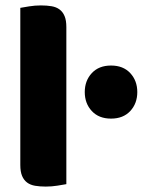

<svg xmlns="http://www.w3.org/2000/svg" viewBox="-20 -681 554 709"><path d="M225 -1Q214 1 192.5 4.5Q171 8 149 8Q127 8 109.5 5Q92 2 80 -7Q68 -16 61.5 -31.5Q55 -47 55 -72V-652Q66 -654 87.5 -657.5Q109 -661 131 -661Q153 -661 170.5 -658Q188 -655 200 -646Q212 -637 218.5 -621.5Q225 -606 225 -581ZM293 -341Q293 -383 319 -411Q345 -439 390 -439Q435 -439 461 -411Q487 -383 487 -341Q487 -299 461 -271Q435 -243 390 -243Q345 -243 319 -271Q293 -299 293 -341Z"/></svg>

Font: Baloo Cyrillic
Style: Regular
Weight: 400
Designer: Ek Type, Denis Ignatov
Foundry: Ek Type
Version: Version 1.50 July 26, 2019